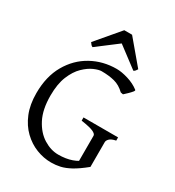

<svg xmlns="http://www.w3.org/2000/svg" viewBox="-202 -957 988 1087"><g transform="rotate(30 291.5 -413.0)"><path d="M560 -277Q531 -271 519.5 -259.5Q508 -248 508 -237V-75Q508 -75 497 -69.5Q486 -64 471.5 -58Q457 -52 446 -48.5Q435 -45 435 -48V-237Q435 -248 414.5 -258Q394 -268 334 -277V-298H560ZM462 -523 446 -526Q414 -557 377 -566.5Q340 -576 292 -576Q274 -576 244 -563Q214 -550 183 -520Q152 -490 131 -439Q110 -388 110 -312Q110 -221 140.5 -162Q171 -103 218.5 -73.5Q266 -44 315 -44Q364 -44 402.5 -57.5Q441 -71 467 -96Q474 -92 489.5 -85.5Q505 -79 508 -75Q460 -36 425 -17Q390 2 361 8.5Q332 15 302 15Q253 15 205.5 -3.5Q158 -22 119 -59.5Q80 -97 57 -153Q34 -209 34 -284Q34 -393 78.5 -470.5Q123 -548 197 -589Q271 -630 360 -630Q393 -630 435.5 -617Q478 -604 509 -580Q514 -577 505.5 -566.5Q497 -556 484 -543.5Q471 -531 462 -523ZM466 -689Q460 -680 457 -676Q454 -672 446 -668L312 -769L179 -668Q171 -672 168 -676Q165 -680 158 -689L287 -841H338Z"/></g></svg>

Font: ChillKai
Style: Regular
Weight: 400
Designer: ChillType
Foundry: 寒蝉字型
Version: Version 2.000